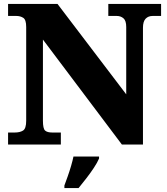

<svg xmlns="http://www.w3.org/2000/svg" viewBox="-20 -734 846 975"><path d="M21 0V-61H54Q81 -61 97 -71Q113 -81 113 -121V-597Q113 -634 98 -643.5Q83 -653 63 -653H21V-714H272L621 -255V-597Q621 -629 607 -641Q593 -653 573 -653H530V-714H798V-653H755Q733 -653 719.5 -639Q706 -625 706 -593V0H599L198 -533V-121Q198 -81 209 -71Q220 -61 246 -61H289V0ZM307 208Q314 189 323.5 162.5Q333 136 341 108.5Q349 81 353 61H483V71Q474 92 456.5 118.5Q439 145 418 172Q397 199 379 221H307Z"/></svg>

Font: Noto Serif Ethiopic Black
Style: Regular
Weight: 900
Designer: Monotype Design Team
Foundry: Monotype Imaging Inc.
Version: Version 2.102; ttfautohint (v1.8.4.7-5d5b)